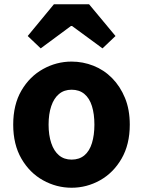

<svg xmlns="http://www.w3.org/2000/svg" viewBox="-20 -867 671 901"><path d="M316 14Q245 14 182 -21Q119 -56 80.5 -122.5Q42 -189 42 -282Q42 -376 80.5 -442Q119 -508 182 -543Q245 -578 316 -578Q369 -578 418.5 -558.5Q468 -539 506 -500.5Q544 -462 566.5 -407.5Q589 -353 589 -282Q589 -189 550.5 -122.5Q512 -56 449.5 -21Q387 14 316 14ZM316 -118Q352 -118 376 -138Q400 -158 411.5 -195.5Q423 -233 423 -282Q423 -332 411.5 -369Q400 -406 376 -426Q352 -446 316 -446Q281 -446 257 -426Q233 -406 220.5 -369Q208 -332 208 -282Q208 -233 220.5 -195.5Q233 -158 257 -138Q281 -118 316 -118ZM110 -698 233 -847H398L522 -698L461 -640L318 -745H313L171 -640Z"/></svg>

Font: Noto Sans JP ExtraBold
Style: Regular
Weight: 800
Designer: Ryoko NISHIZUKA  (kana, bopomofo & ideographs); Paul D. Hunt (Latin, Greek & Cyrillic); Sandoll Communications , Soo-you
Foundry: Adobe
Version: Version 2.004-H2;hotconv 1.0.118;makeotfexe 2.5.65603